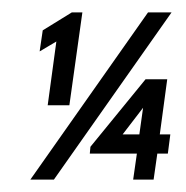

<svg xmlns="http://www.w3.org/2000/svg" viewBox="-20 -290 300 310"><path d="M211 -116 205 -73H178ZM238 -73 250 -162H215L126 -53L125 -42H201L195 0H228L234 -42H251L255 -73ZM257 -270H219L29 0H67ZM44 -207 71 -223 57 -120H92L113 -270H96L49 -241Z"/></svg>

Font: Hussar Tani
Style: DwaKurs
Weight: 700
Foundry: Cannot Into Space Fonts
Version: Version 0.92